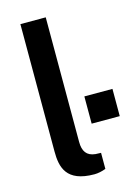

<svg xmlns="http://www.w3.org/2000/svg" viewBox="-115 -807 631 878"><g transform="rotate(-15 200.5 -367.5)"><path d="M221 8C237 8 257 4 275 -3V-79L249 -80C208 -84 191 -109 191 -153V-743H71V-140C71 -66 87 8 221 8ZM401 -348H268V-219H401Z"/></g></svg>

Font: United Sans SemiBold
Style: Regular
Weight: 600
Designer: Pablo Impallari, Rodrigo Fuenzalida (Modified by Dan O. Williams)
Version: Version 1.000;PS 001.000;hotconv 1.0.88;makeotf.lib2.5.64775